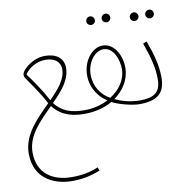

<svg xmlns="http://www.w3.org/2000/svg" viewBox="-100 -673 1171 1167"><g transform="rotate(-10 486.0 -89.5)"><path d="M249 394C311 394 359 386 426 360L418 339C365 361 316 370 254 370C135 370 44 310 44 181C44 77 126 -1 203 -77C257 -9 327 5 397 5C408 5 417 3 417 -6C417 -16 408 -17 401 -17C323 -17 265 -34 218 -93C280 -155 334 -216 334 -290C334 -350 291 -384 218 -384C143 -384 72 -322 72 -292C72 -287 75 -277 77 -274C95 -247 157 -163 190 -97C110 -18 20 68 20 184C20 356 166 394 249 394ZM90 -292C109 -323 158 -360 218 -360C281 -360 310 -326 310 -287C310 -225 262 -170 206 -113C167 -185 119 -253 90 -292Z M626 -520C640 -520 652 -532 652 -546C652 -561 640 -573 626 -573C611 -573 599 -561 599 -546C599 -532 611 -520 626 -520ZM531 -520C545 -520 557 -532 557 -546C557 -561 545 -573 531 -573C516 -573 504 -561 504 -546C504 -532 516 -520 531 -520Z M397 5C456 5 517 -8 569 -38C613 -14 697 5 736 5C749 5 756 2 756 -6C756 -15 749 -17 740 -17C683 -17 627 -34 590 -52C648 -93 689 -156 689 -229C689 -308 645 -385 576 -385C511 -385 452 -313 452 -222C452 -136 505 -77 547 -52C502 -28 450 -17 401 -17ZM474 -222C474 -299 524 -362 576 -362C639 -362 667 -282 667 -225C667 -157 625 -100 567 -64C513 -93 474 -150 474 -222Z M891 -498C905 -498 917 -510 917 -524C917 -539 905 -551 891 -551C876 -551 864 -539 864 -524C864 -510 876 -498 891 -498ZM796 -498C810 -498 822 -510 822 -524C822 -539 810 -551 796 -551C781 -551 769 -539 769 -524C769 -510 781 -498 796 -498Z M736 5C849 5 895 -38 895 -132C895 -209 875 -278 844 -363L821 -354C853 -264 871 -198 871 -126C871 -41 826 -17 740 -17Z"/></g></svg>

Font: Noto Sans Arabic ExtCond Thin
Style: Regular
Weight: 100
Width: 2
Designer: Monotype Design Team, Nadine Chahine, Nizar Qandah and Khaled Hosny
Foundry: Monotype Imaging Inc.
Version: Version 2.012